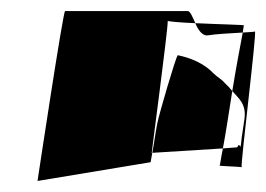

<svg xmlns="http://www.w3.org/2000/svg" viewBox="-20 -398 482 348"><path d="M48 -70 253 -104C254 -109 255 -116 256 -121L255 -120C254 -117 285 -348 284 -360C287 -359 308 -357 334 -356C329 -367 325 -378 320 -378H98C95 -382 48 -70 48 -70ZM256 -121 384 -129C389 -155 395 -195 401 -233C398 -236 397 -238 395 -240L387 -248C382 -254 373 -259 367 -265C350 -283 326 -293 302 -298C298 -292 269 -194 265 -174C260 -147 260 -142 256 -121ZM334 -356C339 -344 347 -332 357 -334C369 -336 399 -338 420 -339C421 -347 422 -352 422 -352C424 -353 375 -354 334 -356ZM378 -98C375 -97 414 -96 418 -95C416 -103 446 -342 442 -341C441 -340 432 -340 420 -339C416 -318 408 -276 401 -233C412 -220 427 -210 423 -182L418 -148C415 -116 416 -145 410 -131L384 -129C380 -110 379 -98 378 -98ZM418 -95Z"/></svg>

Font: FailCity
Style: OBL
Weight: 400
Version: Version 1